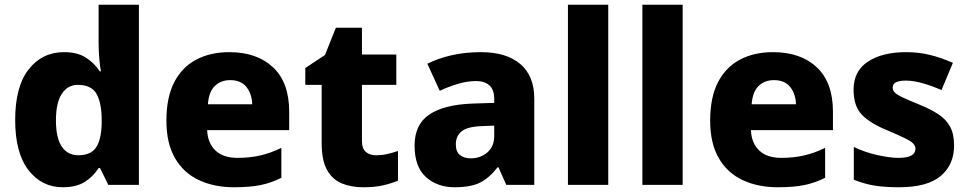

<svg xmlns="http://www.w3.org/2000/svg" viewBox="-20 -780 4084 810"><path d="M245 10Q156 10 100 -62.5Q44 -135 44 -274Q44 -415 101 -487.5Q158 -560 250 -560Q307 -560 343 -536.5Q379 -513 401 -479H406Q402 -497 399 -531Q396 -565 396 -599V-760H566V0H437L402 -71H396Q375 -37 339 -13.5Q303 10 245 10ZM310 -125Q363 -125 385 -157.5Q407 -190 409 -257V-273Q409 -345 387.5 -383.5Q366 -422 308 -422Q266 -422 241 -384.5Q216 -347 216 -272Q216 -197 241 -161Q266 -125 310 -125Z M947 -560Q1064 -560 1132 -496Q1200 -432 1200 -309V-231H854Q856 -177 888.5 -145.5Q921 -114 982 -114Q1034 -114 1077.5 -124Q1121 -134 1167 -156V-30Q1126 -9 1080.5 0.5Q1035 10 967 10Q884 10 819.5 -20Q755 -50 718.5 -112.5Q682 -175 682 -271Q682 -369 715 -433Q748 -497 808 -528.5Q868 -560 947 -560ZM951 -442Q912 -442 886.5 -417.5Q861 -393 857 -340H1044Q1043 -383 1020 -412.5Q997 -442 951 -442Z M1566 -125Q1591 -125 1613 -130Q1635 -135 1659 -143V-18Q1631 -6 1596 2Q1561 10 1513 10Q1461 10 1421.5 -6.5Q1382 -23 1359.5 -63.5Q1337 -104 1337 -177V-422H1268V-493L1351 -548L1397 -663H1507V-550H1652V-422H1507V-183Q1507 -154 1523 -139.5Q1539 -125 1566 -125Z M2009 -560Q2116 -560 2175 -510Q2234 -460 2234 -364V0H2116L2083 -74H2079Q2044 -29 2005 -9.5Q1966 10 1898 10Q1825 10 1777 -33Q1729 -76 1729 -166Q1729 -254 1790 -296Q1851 -338 1971 -343L2065 -346V-362Q2065 -402 2044.5 -420Q2024 -438 1989 -438Q1952 -438 1913 -426.5Q1874 -415 1835 -397L1783 -511Q1828 -534 1885.5 -547Q1943 -560 2009 -560ZM2014 -248Q1952 -246 1927.5 -226Q1903 -206 1903 -171Q1903 -140 1920.5 -126Q1938 -112 1966 -112Q2007 -112 2036 -137Q2065 -162 2065 -206V-250Z M2546 0H2376V-760H2546Z M2860 0H2690V-760H2860Z M3241 -560Q3358 -560 3426 -496Q3494 -432 3494 -309V-231H3148Q3150 -177 3182.5 -145.5Q3215 -114 3276 -114Q3328 -114 3371.5 -124Q3415 -134 3461 -156V-30Q3420 -9 3374.5 0.5Q3329 10 3261 10Q3178 10 3113.5 -20Q3049 -50 3012.5 -112.5Q2976 -175 2976 -271Q2976 -369 3009 -433Q3042 -497 3102 -528.5Q3162 -560 3241 -560ZM3245 -442Q3206 -442 3180.5 -417.5Q3155 -393 3151 -340H3338Q3337 -383 3314 -412.5Q3291 -442 3245 -442Z M4005 -166Q4005 -85 3948.5 -37.5Q3892 10 3772 10Q3713 10 3669.5 3Q3626 -4 3582 -22V-160Q3630 -137 3682.5 -125.5Q3735 -114 3770 -114Q3808 -114 3825 -124Q3842 -134 3842 -152Q3842 -164 3833 -174Q3824 -184 3798.5 -196.5Q3773 -209 3724 -230Q3650 -260 3615.5 -296.5Q3581 -333 3581 -402Q3581 -480 3641.5 -520Q3702 -560 3803 -560Q3855 -560 3902.5 -548.5Q3950 -537 4000 -515L3952 -400Q3911 -418 3872 -429Q3833 -440 3802 -440Q3746 -440 3746 -411Q3746 -399 3754.5 -390Q3763 -381 3787 -369.5Q3811 -358 3858 -339Q3905 -320 3938 -298.5Q3971 -277 3988 -246Q4005 -215 4005 -166Z"/></svg>

Font: Noto Sans Thaana ExtraBold
Style: Regular
Weight: 800
Designer: David Williams
Foundry: Google Inc.
Version: Version 3.001; ttfautohint (v1.8.4.7-5d5b)